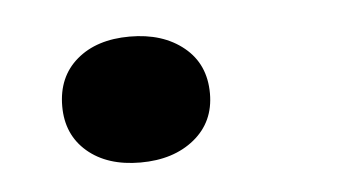

<svg xmlns="http://www.w3.org/2000/svg" viewBox="-27 -160 358 202"><g transform="rotate(-5 152.0 -58.5)"><path d="M38 -58C38 -38 45 -22 59 -10C73 2 91.7 8 115 8C138.3 8 157.3 2 172 -10C186.7 -22 194 -38 194 -58C194 -78.7 186.7 -95 172 -107C157.3 -119 138.3 -125 115 -125C91.7 -125 73 -119 59 -107C45 -95 38 -78.7 38 -58Z"/></g></svg>

Font: PT Serif Caption
Style: Italic
Weight: 400
Italic angle: -12°
Designer: A.Korolkova, O.Umpeleva, V.Yefimov
Foundry: ParaType Ltd
Version: Version 1.000W OFL